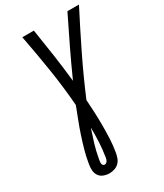

<svg xmlns="http://www.w3.org/2000/svg" viewBox="-233 -825 974 1139"><g transform="rotate(-30 254.5 -256.0)"><path d="M167 223Q146 223 126.5 215.5Q107 208 96.5 192Q86 176 84.5 155.5Q83 135 87 114Q94 70 106 27Q118 -16 132 -58.5Q146 -101 162.5 -143.5Q179 -186 195 -228Q185 -357 165 -483.5Q145 -610 121 -735H200Q215 -642 228.5 -548.5Q242 -455 252 -361Q294 -455 339 -548.5Q384 -642 430 -735H509Q444 -609 381.5 -481Q319 -353 264 -222Q267 -178 269 -133.5Q271 -89 271 -44Q271 1 269 46Q267 91 259 137Q256 153 250 170Q244 187 231 199.5Q218 212 200.5 217.5Q183 223 167 223ZM167 164Q172 164 177.5 160.5Q183 157 186 152Q189 147 190.5 141.5Q192 136 193 130Q201 80 203.5 30.5Q206 -19 205 -68Q190 -23 176.5 21Q163 65 155 110L152 126Q151 132 150.5 138Q150 144 151 149.5Q152 155 156.5 159.5Q161 164 167 164Z"/></g></svg>

Font: Iosevka Term Curly Oblique
Style: Regular
Weight: 400
Italic angle: -9°
Designer: Belleve Invis
Foundry: Belleve Invis
Version: Version 32.3.0